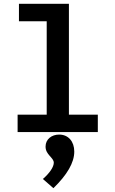

<svg xmlns="http://www.w3.org/2000/svg" viewBox="-20 -690 603 1003"><path d="M72 0H491V-91H340V-670H79V-579H224V-91H72ZM259 293C330 224 368 160 368 102C368 49 337 13 289 13C250 13 218 37 218 76C218 119 261 133 261 160C261 181 241 213 204 245Z"/></svg>

Font: Inconsolata SemiExpanded
Style: Bold
Weight: 700
Width: 6
Monospace: yes
Designer: Raph Levien, Cyreal, Brenton Simpson
Foundry: Raph Levien, Cyreal, Google
Version: Version 3.100